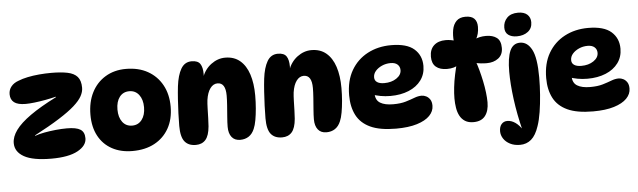

<svg xmlns="http://www.w3.org/2000/svg" viewBox="-56 -995 4731 1424"><g transform="rotate(-5 2310.0 -283.0)"><path d="M24 -132Q24 -179 59.5 -228Q95 -277 170.5 -330.5Q246 -384 365 -444V-448Q329 -439 286 -431Q243 -423 204 -418.5Q165 -414 138 -414Q79 -414 52 -435Q25 -456 25 -496Q25 -529 45 -553.5Q65 -578 100 -590Q129 -602 169.5 -610.5Q210 -619 256 -623Q302 -627 345 -627Q418 -627 467 -617Q516 -607 540.5 -579Q565 -551 565 -497Q565 -467 547.5 -435Q530 -403 488 -365.5Q446 -328 372.5 -281.5Q299 -235 187 -176V-172Q217 -183 257.5 -190.5Q298 -198 342 -202.5Q386 -207 426 -207Q496 -207 526.5 -187.5Q557 -168 557 -122Q557 -67 489.5 -30Q422 7 293 7Q156 7 90 -30Q24 -67 24 -132Z M897 3Q810 3 745 -32.5Q680 -68 644.5 -134Q609 -200 609 -291Q609 -386 645 -457Q681 -528 747 -568Q813 -608 900 -608Q994 -608 1062.5 -569.5Q1131 -531 1169 -462Q1207 -393 1207 -301Q1207 -207 1168.5 -139Q1130 -71 1061 -34Q992 3 897 3ZM911 -185Q956 -185 983 -220Q1010 -255 1010 -313Q1010 -371 983 -406Q956 -441 911 -441Q865 -441 838.5 -406.5Q812 -372 812 -313Q812 -255 838.5 -220Q865 -185 911 -185Z M1391 -622Q1437 -622 1454.5 -596Q1472 -570 1472 -519Q1472 -507 1470.5 -493.5Q1469 -480 1466 -469L1464 -489Q1487 -554 1536 -590.5Q1585 -627 1641 -627Q1707 -627 1751 -590Q1795 -553 1817 -486Q1839 -419 1839 -328Q1839 -279 1835 -232Q1831 -185 1824 -146Q1817 -107 1806 -82Q1791 -46 1764 -28Q1737 -10 1700 -10Q1659 -10 1637 -37.5Q1615 -65 1615 -114Q1615 -145 1618.5 -188Q1622 -231 1625 -273.5Q1628 -316 1628 -346Q1628 -442 1568 -442Q1536 -442 1513.5 -411.5Q1491 -381 1483 -326Q1480 -301 1479 -264Q1478 -227 1477 -190.5Q1476 -154 1474 -130Q1468 -61 1441.5 -31Q1415 -1 1369 -1Q1314 -1 1286 -35.5Q1258 -70 1258 -152Q1258 -194 1260 -246Q1262 -298 1265.5 -350.5Q1269 -403 1274 -446Q1284 -528 1311.5 -575Q1339 -622 1391 -622Z M2033 -622Q2079 -622 2096.5 -596Q2114 -570 2114 -519Q2114 -507 2112.5 -493.5Q2111 -480 2108 -469L2106 -489Q2129 -554 2178 -590.5Q2227 -627 2283 -627Q2349 -627 2393 -590Q2437 -553 2459 -486Q2481 -419 2481 -328Q2481 -279 2477 -232Q2473 -185 2466 -146Q2459 -107 2448 -82Q2433 -46 2406 -28Q2379 -10 2342 -10Q2301 -10 2279 -37.5Q2257 -65 2257 -114Q2257 -145 2260.5 -188Q2264 -231 2267 -273.5Q2270 -316 2270 -346Q2270 -442 2210 -442Q2178 -442 2155.5 -411.5Q2133 -381 2125 -326Q2122 -301 2121 -264Q2120 -227 2119 -190.5Q2118 -154 2116 -130Q2110 -61 2083.5 -31Q2057 -1 2011 -1Q1956 -1 1928 -35.5Q1900 -70 1900 -152Q1900 -194 1902 -246Q1904 -298 1907.5 -350.5Q1911 -403 1916 -446Q1926 -528 1953.5 -575Q1981 -622 2033 -622Z M2859 8Q2739 8 2668 -25Q2597 -58 2565 -120Q2533 -182 2533 -268Q2533 -377 2577.5 -453.5Q2622 -530 2699.5 -571Q2777 -612 2875 -612Q2992 -612 3046.5 -564Q3101 -516 3101 -438Q3101 -377 3067.5 -331.5Q3034 -286 2974.5 -261.5Q2915 -237 2838 -237Q2800 -237 2764.5 -243.5Q2729 -250 2701 -261L2725 -314Q2722 -290 2722 -266Q2722 -216 2756.5 -195Q2791 -174 2853 -174Q2909 -174 2947 -185.5Q2985 -197 3013.5 -208Q3042 -219 3068 -219Q3085 -219 3102 -210.5Q3119 -202 3130.5 -184.5Q3142 -167 3142 -138Q3142 -97 3110 -64Q3078 -31 3015 -11.5Q2952 8 2859 8ZM2801 -336Q2855 -336 2892 -361Q2929 -386 2929 -422Q2929 -448 2911 -464Q2893 -480 2860 -480Q2825 -480 2795 -466.5Q2765 -453 2747 -432Q2729 -411 2729 -385Q2729 -361 2748 -348.5Q2767 -336 2801 -336Z M3354 -602H3341Q3337 -646 3344 -685.5Q3351 -725 3375 -749.5Q3399 -774 3443 -774Q3488 -774 3508.5 -752.5Q3529 -731 3529 -692Q3529 -637 3505 -598L3494 -600Q3534 -619 3582 -619Q3632 -619 3662 -596.5Q3692 -574 3692 -520Q3692 -470 3657.5 -443.5Q3623 -417 3571 -417Q3550 -417 3526.5 -419.5Q3503 -422 3481 -428L3489 -442Q3501 -410 3512 -369.5Q3523 -329 3532 -286Q3541 -243 3546 -201.5Q3551 -160 3551 -128Q3551 -64 3522.5 -27Q3494 10 3435 10Q3397 10 3372.5 -5.5Q3348 -21 3334 -47Q3320 -73 3314.5 -107Q3309 -141 3309 -177Q3309 -214 3314 -259.5Q3319 -305 3329.5 -354.5Q3340 -404 3353 -449L3366 -426Q3329 -400 3274 -400Q3221 -400 3191.5 -425Q3162 -450 3162 -501Q3162 -555 3194 -584.5Q3226 -614 3281 -614Q3302 -614 3321 -610.5Q3340 -607 3354 -602Z M3764 208Q3722 208 3690.5 192Q3659 176 3642 150Q3625 124 3625 95Q3625 61 3641.5 42Q3658 23 3685 23Q3715 23 3744 43Q3773 63 3800 105L3792 104Q3761 -20 3746 -134Q3731 -248 3731 -339Q3731 -442 3754 -494.5Q3777 -547 3829 -547Q3884 -547 3916.5 -485.5Q3949 -424 3949 -278Q3949 -215 3944 -148.5Q3939 -82 3929.5 -22Q3920 38 3905 81Q3883 148 3848 178Q3813 208 3764 208ZM3811 -596Q3771 -596 3747 -614Q3723 -632 3723 -668Q3723 -711 3751.5 -740.5Q3780 -770 3834 -770Q3879 -770 3902.5 -748.5Q3926 -727 3926 -691Q3926 -646 3893.5 -621Q3861 -596 3811 -596Z M4326 8Q4206 8 4135 -25Q4064 -58 4032 -120Q4000 -182 4000 -268Q4000 -377 4044.5 -453.5Q4089 -530 4166.5 -571Q4244 -612 4342 -612Q4459 -612 4513.5 -564Q4568 -516 4568 -438Q4568 -377 4534.5 -331.5Q4501 -286 4441.5 -261.5Q4382 -237 4305 -237Q4267 -237 4231.5 -243.5Q4196 -250 4168 -261L4192 -314Q4189 -290 4189 -266Q4189 -216 4223.5 -195Q4258 -174 4320 -174Q4376 -174 4414 -185.5Q4452 -197 4480.5 -208Q4509 -219 4535 -219Q4552 -219 4569 -210.5Q4586 -202 4597.5 -184.5Q4609 -167 4609 -138Q4609 -97 4577 -64Q4545 -31 4482 -11.5Q4419 8 4326 8ZM4268 -336Q4322 -336 4359 -361Q4396 -386 4396 -422Q4396 -448 4378 -464Q4360 -480 4327 -480Q4292 -480 4262 -466.5Q4232 -453 4214 -432Q4196 -411 4196 -385Q4196 -361 4215 -348.5Q4234 -336 4268 -336Z"/></g></svg>

Font: DynaPuff SemiBold
Style: Regular
Weight: 600
Designer: Toshi Omagari, Jennifer Daniel
Foundry: Google Fonts
Version: Version 2.000